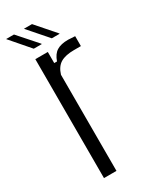

<svg xmlns="http://www.w3.org/2000/svg" viewBox="-203 -789 673 839"><g transform="rotate(-30 133.5 -370.0)"><path d="M56 0V-600H119V-544H133Q144 -576 165 -589Q186 -602 222 -602Q230 -602 238.5 -601Q247 -600 257 -600V-550H223Q179 -550 154.5 -535.5Q130 -521 119 -485V0ZM73 -643 -10 -739V-740H29L113 -645V-643ZM80 -739V-740H120L203 -645V-643H164Z"/></g></svg>

Font: Big Shoulders Text Light
Style: Regular
Weight: 300
Designer: Patric King
Foundry: XO Type Co
Version: Version 1.000; ttfautohint (v1.8.2)